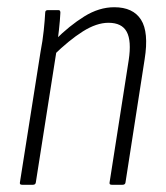

<svg xmlns="http://www.w3.org/2000/svg" viewBox="-20 -511 458 531"><path d="M289 0Q282 0 283 -6L336 -345Q344 -398 330.5 -423Q317 -448 280 -448Q247 -448 209 -424Q171 -400 127 -357L132 -400Q172 -440 213 -465.5Q254 -491 296 -491Q348 -491 370 -456.5Q392 -422 380 -347L327 -6Q326 0 319 0ZM41 0Q34 0 35 -6L92 -367Q98 -398 101 -427Q104 -456 105 -476Q105 -483 112 -483H142Q147 -483 147 -476Q146 -455 143 -428Q140 -401 137 -382V-375L79 -6Q78 0 71 0Z"/></svg>

Font: Sofia Sans Condensed Light
Style: Italic
Weight: 300
Italic angle: -9°
Version: Version 4.100